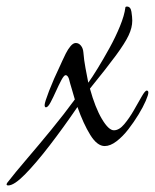

<svg xmlns="http://www.w3.org/2000/svg" viewBox="-103 -477 472 585"><path d="M-78 88Q-83 88 -83 84Q-83 84 -81 80Q-57 49 -21 7Q15 -35 53.5 -82Q92 -129 125 -174Q121 -189 116 -205Q111 -221 107 -237Q103 -248 97 -248Q92 -248 84 -233Q76 -218 67.5 -199Q59 -180 51 -165Q43 -150 37 -150Q33 -150 33 -157Q33 -165 46.5 -200Q60 -235 82 -281Q82 -281 86.5 -291Q91 -301 97.5 -314Q104 -327 112 -336.5Q120 -346 128 -346Q137 -346 143.5 -338Q150 -330 151 -318Q153 -293 157.5 -269.5Q162 -246 166 -225Q177 -240 194.5 -268.5Q212 -297 230.5 -330.5Q249 -364 262.5 -397Q276 -430 279 -454Q279 -457 284 -457Q295 -457 297.5 -441Q300 -425 300 -414Q300 -393 289 -369.5Q278 -346 250.5 -308.5Q223 -271 171 -207Q187 -149 207.5 -114.5Q228 -80 244 -80Q260 -80 275.5 -98.5Q291 -117 304.5 -140.5Q318 -164 328.5 -182.5Q339 -201 344 -201Q349 -201 349 -195Q349 -188 341 -169.5Q333 -151 319 -128Q305 -105 288 -83Q271 -61 252 -46.5Q233 -32 216 -32Q193 -32 172 -66Q151 -100 133 -151Q90 -88 48 -33.5Q6 21 -27 54.5Q-60 88 -78 88Z"/></svg>

Font: Comforter
Style: Regular
Weight: 400
Designer: Robert E. Leuschke
Foundry: Robert E. Leuschke
Version: Version 1.013; ttfautohint (v1.8.3)